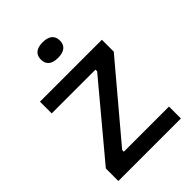

<svg xmlns="http://www.w3.org/2000/svg" viewBox="-207 -797 890 890"><g transform="rotate(-45 238.0 -351.5)"><path d="M33 0V-82L323 -429V-440H36V-517H442V-439L147 -89V-78H443V0ZM239 -601Q208 -601 192.5 -614Q177 -627 177 -652Q177 -677 193 -690Q209 -703 239 -703Q270 -703 286 -690Q302 -677 302 -652Q302 -627 286 -614Q270 -601 239 -601Z"/></g></svg>

Font: Bricolage Grotesque 36pt
Style: Regular
Weight: 400
Designer: Mathieu Triay
Foundry: Atelier Triay
Version: Version 1.001;gftools[0.9.33.dev8+g029e19f]